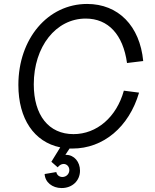

<svg xmlns="http://www.w3.org/2000/svg" viewBox="-20 -736 783 972"><path d="M347 16C503 16 633 -93 684 -267L607 -277C570 -143 470 -57 352 -57C227 -57 151 -152 151 -309C151 -500 263 -642 414 -642C528 -642 603 -561 623 -417L705 -427C688 -605 579 -716 421 -716C222 -716 73 -540 73 -306C73 -134 153 -17 285 10L240 83L272 111C281 100 291 94 302 94C318 94 331 107 331 125C331 144 316 160 296 160C280 160 268 150 265 135L206 145C208 186 244 216 292 216C346 216 385 179 385 128C385 83 355 48 315 48H311L332 16Z"/></svg>

Font: Uncut Sans
Style: Italic
Weight: 400
Italic angle: -11°
Designer: Kasper Nordkvist
Foundry: UNCUT.wtf
Version: Version 1.304;Glyphs 3.2 (3246)